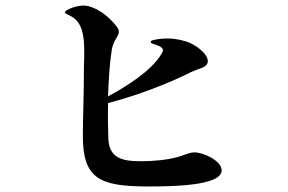

<svg xmlns="http://www.w3.org/2000/svg" viewBox="-20 -747 1040 693"><path d="M682 -197C664 -197 651 -189 624 -181C582 -169 529 -165 489 -165C419 -165 374 -177 371 -247C370 -281 369 -326 370 -375C474 -402 587 -445 670 -487C703 -502 730 -503 730 -527C730 -553 687 -585 656 -596C642 -600 619 -608 586 -608C570 -608 552 -607 532 -602C527 -601 524 -598 524 -595C524 -593 527 -590 532 -589C553 -582 568 -577 568 -565C568 -561 566 -557 562 -551C525 -490 436 -435 370 -399C372 -459 376 -521 383 -564C388 -602 409 -615 409 -632C409 -639 406 -645 399 -654C351 -713 302 -727 283 -727C249 -727 214 -709 214 -703C214 -697 228 -694 239 -687C277 -665 284 -618 284 -561C284 -546 284 -529 283 -510C283 -407 279 -317 279 -257C279 -103 338 -74 514 -74C594 -74 780 -75 780 -132C780 -167 714 -197 682 -197Z"/></svg>

Font: Shippori Mincho OTF
Style: Bold
Weight: 800
Designer: FONTDASU
Foundry: FONTDASU / Google Inc. / but / Adobe
Version: Version 3.300;hotconv 1.0.109;makeotfexe 2.5.65596